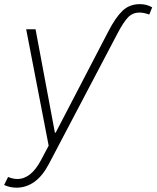

<svg xmlns="http://www.w3.org/2000/svg" viewBox="-33 -684 741 909"><path d="M-13.5 191.8 5.3 153.8Q28.4 163.4 49 163.4Q114 163.4 161.2 73.9L197.4 5.7L90.9 -545.5H135.3L226.9 -55.8H230.5L479.4 -534.4Q513.5 -600.5 546.5 -632.5Q579.5 -664.4 629.6 -664.4Q661.6 -664.4 687.5 -649.1L673.7 -615.1Q647 -624.6 627.5 -624.6Q595.9 -624.6 574.2 -603Q563.6 -592.3 550.6 -572.8Q537.6 -553.3 522.7 -524.5L198.2 92.7Q168 149.9 129.4 177.2Q90.9 204.5 45.1 204.5Q28.8 204.5 13.7 201Q-1.4 197.4 -13.5 191.8Z"/></svg>

Font: Inter P Extra Light
Style: Italic
Weight: 200
Italic angle: 9.39999°
Designer: Rasmus Andersson
Foundry: rsms
Version: Version 3.018;git-588b23468